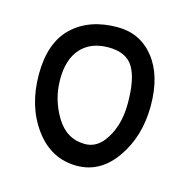

<svg xmlns="http://www.w3.org/2000/svg" viewBox="-76 -532 602 606"><g transform="rotate(15 225.0 -229.0)"><path d="M237 -457Q311 -457 356.5 -400Q402 -343 402 -244Q402 -145 352 -73Q302 -1 225 -1Q141 -1 88 -73Q35 -145 35 -249Q35 -353 90 -405Q145 -457 237 -457ZM232 -74Q266 -74 290 -103Q330 -153 330 -233Q330 -313 307 -350.5Q284 -388 226 -388Q168 -388 136 -352.5Q104 -317 104 -251.5Q104 -186 138 -130Q172 -74 232 -74Z"/></g></svg>

Font: Patrick Hand SC
Style: Regular
Weight: 400
Designer: Patrick Wagesreiter
Foundry: Patrick Wagesreiter
Version: Version 1.003;PS 001.003;hotconv 1.0.70;makeotf.lib2.5.58329